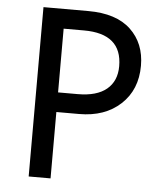

<svg xmlns="http://www.w3.org/2000/svg" viewBox="-52 -772 716 819"><g transform="rotate(5 306.0 -362.5)"><path d="M293 -725.1Q413.1 -725.1 475.1 -666.5Q537.1 -607.9 537.1 -512.2Q537.1 -409.2 469.7 -346.7Q402.3 -284.2 292 -284.2H194.8V0H101.1V-725.1ZM278.8 -368.2Q360.4 -368.2 402.6 -403.3Q444.8 -438.5 444.8 -502Q444.8 -641.1 282.2 -641.1H194.8V-368.2Z"/></g></svg>

Font: Stilu
Style: Regular
Weight: 400
Designer: Genilson Lima Santos
Foundry: Genilson Lima Santos
Version: Version 1.200;PS 001.200;hotconv 1.0.88;makeotf.lib2.5.64775